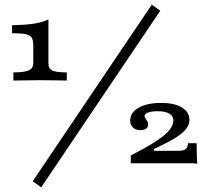

<svg xmlns="http://www.w3.org/2000/svg" viewBox="-20 -719 884 818"><path d="M37.1 -375.8V-410.5Q83.9 -410.5 102.8 -419.4Q121.8 -428.2 121.8 -450V-524.2Q121.8 -546.8 115.3 -558.1Q108.9 -569.4 89.5 -573.4Q70.2 -577.4 31.5 -577.4V-611.3Q89.5 -612.9 124.2 -618.1Q158.9 -623.4 186.3 -636.3V-447.6Q186.3 -426.6 203.2 -418.5Q220.2 -410.5 264.5 -410.5V-375.8Q240.3 -376.6 221 -376.6Q201.6 -376.6 185.9 -377Q170.2 -377.4 155.6 -377.4Q140.3 -377.4 123.4 -377Q106.5 -376.6 85.5 -376.6Q64.5 -376.6 37.1 -375.8ZM155.6 79 119.4 53.2 626.6 -699.2 662.9 -673.4ZM820.2 -21Q814.5 -23.4 800.8 -23.4H537.1V-56.5Q637.9 -108.1 678.2 -141.5Q718.5 -175 718.5 -205.6Q718.5 -225 701.2 -235.1Q683.9 -245.2 650.8 -245.2Q625.8 -245.2 610.9 -239.5Q596 -233.9 596 -225Q596 -219.4 600 -213.7Q604 -208.1 607.7 -202Q611.3 -196 611.3 -187.9Q611.3 -177.4 602.4 -171Q593.5 -164.5 578.2 -164.5Q558.1 -164.5 546.4 -175.8Q534.7 -187.1 534.7 -205.6Q534.7 -239.5 571 -260.1Q607.3 -280.6 666.1 -280.6Q722.6 -280.6 754.8 -261.3Q787.1 -241.9 787.1 -208.1Q787.1 -187.9 772.6 -169.4Q758.1 -150.8 725.4 -130.6Q692.7 -110.5 636.3 -84.7V-76.6H737.1Q762.1 -76.6 770.6 -83.1Q779 -89.5 781.5 -108.9H817.7Q817.7 -89.5 818.1 -74.2Q818.5 -58.9 819 -46Q819.4 -33.1 820.2 -21Z"/></svg>

Font: Playfair 5pt SemiExpanded Light
Style: Regular
Weight: 300
Width: 6
Designer: Claus Eggers Sørensen
Foundry: Claus Eggers Sørensen
Version: Version 2.203